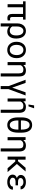

<svg xmlns="http://www.w3.org/2000/svg" viewBox="2288 -3106 1021 5637"><g transform="rotate(90 2798.5 -287.5)"><path d="M555.2 -453.6H479V-134.3Q479 -103 492.2 -87.2Q505.4 -71.3 537.1 -71.3Q560.5 -71.3 579.6 -77.1L580.1 -3.4Q545.9 5.9 510.3 5.9Q388.7 5.9 388.7 -137.7V-453.6H192.9V0H102.5V-453.6H20V-528.3H555.2Z M884.8 -538.1Q985.8 -538.1 1045.4 -469.2Q1105 -400.4 1110.4 -276.4L1110.8 -244.1Q1110.8 -127 1056.2 -58.6Q1001.5 9.8 908.2 9.8Q813 9.8 757.3 -50.8V203.1H666.5V-283.2Q666.5 -360.4 694.1 -418Q721.7 -475.6 771.7 -506.8Q821.8 -538.1 884.8 -538.1ZM757.3 -135.7Q797.9 -64 881.3 -64Q947.3 -64 983.9 -111.6Q1020.5 -159.2 1020.5 -254.4Q1020.5 -354.5 985.1 -409.2Q949.7 -463.9 884.8 -463.9Q827.6 -463.9 792.5 -411.1Q757.3 -358.4 757.3 -275.9Z M1206.5 -269Q1206.5 -346.7 1237.1 -408.7Q1267.6 -470.7 1322 -504.4Q1376.5 -538.1 1446.3 -538.1Q1554.2 -538.1 1620.8 -463.4Q1687.5 -388.7 1687.5 -264.6V-258.3Q1687.5 -181.2 1658 -119.9Q1628.4 -58.6 1573.5 -24.4Q1518.6 9.8 1447.3 9.8Q1339.8 9.8 1273.2 -64.9Q1206.5 -139.6 1206.5 -262.7ZM1297.4 -258.3Q1297.4 -170.4 1338.1 -117.2Q1378.9 -64 1447.3 -64Q1516.1 -64 1556.6 -117.9Q1597.2 -171.9 1597.2 -269Q1597.2 -356 1555.9 -409.9Q1514.6 -463.9 1446.3 -463.9Q1379.4 -463.9 1338.4 -410.6Q1297.4 -357.4 1297.4 -258.3Z M1884.8 -528.3 1890.1 -461.9Q1948.7 -538.1 2046.4 -538.1Q2139.2 -538.1 2181.6 -490Q2224.1 -441.9 2224.6 -342.3V202.6H2134.3V-336.9Q2134.3 -403.3 2107.9 -433.6Q2081.5 -463.9 2019 -463.9Q1974.1 -463.9 1942.4 -442.6Q1910.6 -421.4 1894 -383.3V0H1803.2V-528.3Z M2553.7 -134.8 2690.4 -528.3H2782.7L2597.7 -27.8V203.1H2506.8V-31.2L2321.3 -528.3H2413.6Z M2952.1 -528.3 2957.5 -461.9Q3016.1 -538.1 3113.8 -538.1Q3206.5 -538.1 3249 -490Q3291.5 -441.9 3292 -342.3V202.6H3201.7V-336.9Q3201.7 -403.3 3175.3 -433.6Q3148.9 -463.9 3086.4 -463.9Q3041.5 -463.9 3009.8 -442.6Q2978 -421.4 2961.4 -383.3V0H2870.6V-528.3ZM3074.7 -778.3H3159.7L3103 -613.8H3048.3Z M3875 -312.5Q3875 -155.8 3817.4 -73Q3759.8 9.8 3650.9 9.8Q3543.9 9.8 3485.8 -71.3Q3427.7 -152.3 3425.8 -302.7V-402.8Q3425.8 -557.6 3483.4 -639.2Q3541 -720.7 3649.9 -720.7Q3758.3 -720.7 3815.7 -641.6Q3873 -562.5 3875 -412.6ZM3516.1 -391.1H3784.2V-418Q3784.2 -528.8 3750.2 -587.6Q3716.3 -646.5 3649.9 -646.5Q3584.5 -646.5 3550.3 -587.6Q3516.1 -528.8 3516.1 -418ZM3784.2 -316.9H3516.1V-297.9Q3516.1 -186 3551.8 -125Q3587.4 -64 3650.9 -64Q3714.4 -64 3748.8 -122.6Q3783.2 -181.2 3784.2 -292Z M4087.9 -528.3 4093.3 -461.9Q4151.9 -538.1 4249.5 -538.1Q4342.3 -538.1 4384.8 -490Q4427.2 -441.9 4427.7 -342.3V202.6H4337.4V-336.9Q4337.4 -403.3 4311 -433.6Q4284.7 -463.9 4222.2 -463.9Q4177.2 -463.9 4145.5 -442.6Q4113.8 -421.4 4097.2 -383.3V0H4006.3V-528.3Z M4720.2 -225.1H4668V0H4577.1V-528.3H4668V-304.7H4712.4L4906.2 -528.3H5015.1L4794.4 -272L5032.7 0H4918.9Z M5197.8 -148.4Q5197.8 -110.8 5233.6 -86.9Q5269.5 -63 5327.1 -63Q5382.3 -63 5420.2 -89.8Q5458 -116.7 5458 -156.2H5548.3Q5548.3 -80.6 5486.1 -35.4Q5423.8 9.8 5327.1 9.8Q5227.5 9.8 5167 -33.4Q5106.4 -76.7 5106.4 -148.4Q5106.4 -239.3 5206.5 -271.5Q5163.6 -289.1 5139.6 -318.8Q5115.7 -348.6 5115.7 -384.3Q5115.7 -456.5 5172.1 -497.1Q5228.5 -537.6 5327.1 -537.6Q5418 -537.6 5478.8 -493.9Q5539.6 -450.2 5539.6 -380.9H5449.2Q5449.2 -415 5414.3 -439.7Q5379.4 -464.4 5327.1 -464.4Q5272.5 -464.4 5239.5 -442.1Q5206.5 -419.9 5206.5 -383.8Q5206.5 -305.7 5325.7 -305.7H5421.4V-233.4H5312Q5197.8 -230.5 5197.8 -148.4Z"/></g></svg>

Font: RobotoInd
Style: Regular
Weight: 400
Designer: Google
Version: Version 2.001101; 2014